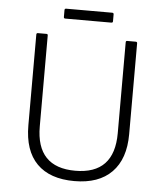

<svg xmlns="http://www.w3.org/2000/svg" viewBox="-55 -827 756 888"><g transform="rotate(5 323.0 -383.5)"><path d="M323 12Q209 12 149 -48.5Q89 -109 89 -227V-648Q89 -655 96 -655H136Q142 -655 142 -648V-226Q142 -36 323 -36Q504 -36 504 -226V-648Q504 -655 510 -655H550Q557 -655 557 -648V-226Q557 -111 496.5 -49.5Q436 12 323 12ZM216 -733Q209 -733 209 -740V-772Q209 -779 216 -779H430Q437 -779 437 -772V-740Q437 -733 430 -733Z"/></g></svg>

Font: Sofia Sans Light
Style: Regular
Weight: 300
Designer: Botio Nikoltchev, Ani Petrova
Foundry: lettersoup
Version: Version 4.100; ttfautohint (v1.8.3)